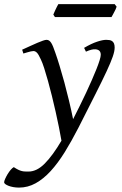

<svg xmlns="http://www.w3.org/2000/svg" viewBox="-108 -646 581 911"><path d="M436 -419.9Q436 -403.3 427 -377.2Q418 -351.1 397.7 -307.4Q377.4 -263.7 344.5 -198.7Q311.5 -133.8 264.2 -40Q231.4 23.9 199 76.2Q166.5 128.4 132.3 165.8Q98.1 203.1 61 223.6Q23.9 244.1 -17.6 244.1Q-32.2 244.1 -45.2 241.7Q-58.1 239.3 -67.6 235.6Q-77.1 231.9 -82.8 227.5Q-88.4 223.1 -88.4 219.2Q-88.4 213.4 -83.7 202.9Q-79.1 192.4 -72.3 180.9Q-65.4 169.4 -57.4 159.9Q-49.3 150.4 -42.5 147Q-30.8 154.8 -21.7 159.2Q-12.7 163.6 -4.9 165.5Q2.9 167.5 10.7 167.7Q18.6 168 27.3 168Q66.9 168 104.7 129.6Q142.6 91.3 183.6 21.5Q178.7 -6.8 171.6 -42.5Q164.6 -78.1 156 -115.7Q147.5 -153.3 138.2 -191.2Q128.9 -229 119.6 -262.2Q110.4 -295.4 101.8 -322Q93.3 -348.6 85.9 -363.8Q74.7 -388.7 66.9 -396.2Q59.1 -403.8 50.8 -403.8Q46.4 -403.8 38.3 -402.1Q30.3 -400.4 22.5 -397.9Q13.2 -395.5 2.9 -392.1L-2.9 -410.2Q17.6 -419.4 36.1 -428Q54.7 -436.5 69.6 -442.9Q84.5 -449.2 95.7 -453.1Q106.9 -457 112.8 -457Q119.6 -457 124.8 -453.6Q129.9 -450.2 134.8 -442.9Q139.6 -435.5 144.3 -423.6Q148.9 -411.6 154.8 -395Q164.1 -368.7 175 -332.8Q186 -296.9 197.3 -255.4Q208.5 -213.9 219.2 -169.2Q230 -124.5 238.8 -80.6Q254.4 -111.3 270.3 -143.3Q286.1 -175.3 300.8 -206.5Q315.4 -237.8 327.9 -266.4Q340.3 -294.9 349.9 -318.8Q359.4 -342.8 364.7 -360.1Q370.1 -377.4 370.1 -386.2Q370.1 -410.6 344.2 -412.1Q328.6 -413.6 299.8 -400.9L291 -418.9Q326.2 -439.5 352.8 -448.2Q379.4 -457 396 -457Q404.3 -457 411.6 -455.8Q418.9 -454.6 424.3 -450.7Q429.7 -446.8 432.9 -439.5Q436 -432.1 436 -419.9ZM445.3 -614.3Q443.8 -608.9 440.7 -602.1Q437.5 -595.2 433.8 -588.4Q430.2 -581.5 426.8 -575.2Q423.3 -568.8 420.9 -564.9H152.8L145 -576.7Q147 -581.5 149.9 -588.1Q152.8 -594.7 156 -601.6Q159.2 -608.4 162.6 -615Q166 -621.6 168.9 -626.5H436Z"/></svg>

Font: Gentium Plus CyrE
Style: Italic
Weight: 400
Italic angle: -8°
Designer: J. Victor Gaultney, Annie Olsen, Iska Routamaa, Becca Hirsbrunner
Foundry: SIL International
Version: Version 5.000